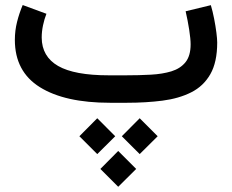

<svg xmlns="http://www.w3.org/2000/svg" viewBox="-20 -402 908 751"><path d="M456.5 130.9 526.4 60.5 596.7 130.9 526.4 200.7ZM290.5 130.9 360.4 60.5 430.7 130.9 360.4 200.7ZM372.6 258.8 442.4 188.5 512.7 258.8 442.4 328.6ZM476.1 0H410.2Q233.9 0 136 -61Q38.1 -122.1 38.1 -246.1Q38.1 -282.7 46.9 -317.1Q55.7 -351.6 68.8 -382.3L161.6 -348.1Q153.3 -327.1 148.2 -302.7Q143.1 -278.3 143.1 -254.9Q143.6 -180.7 207.3 -144Q271 -107.4 405.3 -107.4H472.7Q523.9 -107.4 569.6 -109.9Q615.2 -112.3 650.4 -123Q685.5 -133.8 705.6 -158.7Q725.6 -183.6 725.6 -228.5Q725.6 -250 720 -285.9Q714.4 -321.8 706.1 -357.9L804.7 -381.8Q812 -357.4 817.6 -328.6Q823.2 -299.8 826.4 -274.7Q829.6 -249.5 829.6 -235.8Q829.6 -158.7 802.7 -111.8Q775.9 -64.9 727.8 -40.8Q679.7 -16.6 615.5 -8.3Q551.3 0 476.1 0Z"/></svg>

Font: Vazir Medium UI
Style: Medium-UI
Weight: 500
Designer: Saber Rastikerdar
Foundry: Saber Rastikerdar
Version: Version 30.0.0